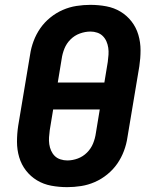

<svg xmlns="http://www.w3.org/2000/svg" viewBox="-20 -763 640 791"><path d="M257 8Q223 8 191 2Q159 -4 132.5 -20Q106 -36 87 -60.5Q68 -85 59 -115.5Q50 -146 50 -179Q50 -212 55 -245L104 -538Q108 -566 118.5 -594Q129 -622 146 -646.5Q163 -671 187 -690.5Q211 -710 238.5 -722Q266 -734 295 -738.5Q324 -743 352 -743Q386 -743 418 -737Q450 -731 476.5 -715Q503 -699 522 -674.5Q541 -650 550 -619.5Q559 -589 559 -556Q559 -523 554 -490L505 -197Q501 -169 490.5 -141Q480 -113 463 -88.5Q446 -64 422 -44.5Q398 -25 370.5 -13Q343 -1 314 3.5Q285 8 257 8ZM218 -423H410L424 -508Q426 -523 427 -537.5Q428 -552 426 -566Q424 -580 418.5 -592.5Q413 -605 403.5 -614.5Q394 -624 380.5 -628.5Q367 -633 353 -633Q331 -633 309 -625Q287 -617 270.5 -600.5Q254 -584 245.5 -563Q237 -542 234 -520ZM257 -102Q279 -102 300.5 -110Q322 -118 338.5 -134.5Q355 -151 363.5 -172Q372 -193 375 -215L391 -312H199L185 -227Q183 -212 182 -197.5Q181 -183 183 -169Q185 -155 190.5 -142.5Q196 -130 205.5 -120.5Q215 -111 229 -106.5Q243 -102 257 -102Z"/></svg>

Font: Iosevka Extrabold Extended
Style: Italic
Weight: 800
Width: 7
Italic angle: -9°
Monospace: yes
Designer: Belleve Invis
Foundry: Belleve Invis
Version: Version 32.5.0; ttfautohint (v1.8.4)